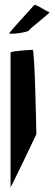

<svg xmlns="http://www.w3.org/2000/svg" viewBox="-20 -770 222 782"><path d="M18 -634C17 -629 94 -637 99 -647C104 -657 191 -721 181 -721C171 -721 123 -758 118 -748C112 -740 18 -640 18 -634ZM23 -8C23 -2 128 -223 128 -223C128 -229 122 -567 113 -567C105 -567 23 -562 23 -556Z"/></svg>

Font: Ampere
Style: SCCnd
Weight: 400
Version: Version 1